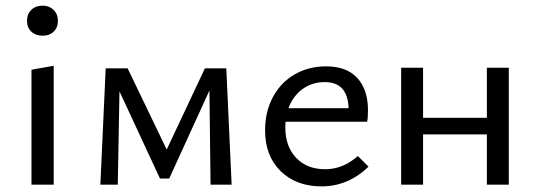

<svg xmlns="http://www.w3.org/2000/svg" viewBox="-20 -657 1904 683"><path d="M92 -409 171 -423V0H92ZM76 -583Q76 -607 91.5 -622Q107 -637 132 -637Q155 -637 170.5 -622Q186 -607 186 -583Q186 -559 171 -544.5Q156 -530 132 -530Q107 -530 91.5 -544.5Q76 -559 76 -583Z M729 0 725 -335 582 -22H549L405 -332L399 0H337L356 -414H434L573 -125L709 -414H785L804 0Z M1291 -64Q1218 6 1124 6Q1034 6 978.5 -48Q923 -102 923 -194Q923 -260 951 -312Q979 -364 1028.5 -392.5Q1078 -421 1140 -421Q1213 -421 1251 -379.5Q1289 -338 1289 -265Q1289 -238 1286 -224H996Q995 -217 995 -203Q995 -136 1033.5 -95.5Q1072 -55 1137 -55Q1200 -55 1253 -102ZM1006 -272H1220Q1217 -365 1135 -365Q1090 -365 1056 -340Q1022 -315 1006 -272Z M1790 -416V0H1712V-179H1485V0H1407V-416H1485V-238H1712V-416Z"/></svg>

Font: Ysabeau Medium
Style: Regular
Weight: 500
Designer: Christian Thalmann (Catharsis Fonts)
Version: Version 0.003